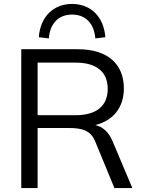

<svg xmlns="http://www.w3.org/2000/svg" viewBox="-20 -955 732 975"><path d="M88 0H171V-305H329C397 -305 442 -293 465 -233L561 0H652L552 -237C532 -285 502 -311 464 -320C553 -342 609 -407 609 -506C609 -632 524 -705 376 -705H88ZM364 -370H171V-637H364C470 -637 527 -590 527 -504C527 -417 470 -370 364 -370ZM177 -766 228 -760C234 -837 278 -881 346 -881C414 -881 458 -837 464 -760L515 -766C507 -871 440 -935 346 -935C252 -935 185 -871 177 -766Z"/></svg>

Font: Poppy and Pepper
Style: Regular
Weight: 400
Designer: Thy Ha
Foundry: Thy Ha
Version: Version 0.001;Glyphs 3.2 (3227)